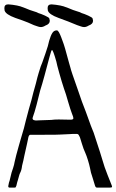

<svg xmlns="http://www.w3.org/2000/svg" viewBox="-33 -859 533 879"><path d="M6 -13Q6 -16 7 -18Q7 -20 8 -23Q9 -26 11 -32L20 -69Q22 -75 27 -90Q32 -105 34 -118Q39 -142 53 -191L61 -219Q80 -281 85 -306L99 -359Q109 -392 111 -401Q118 -431 131 -476L138 -504L144 -525Q154 -559 161 -574Q163 -580 175.5 -615.5Q188 -651 192 -672Q199 -696 206.5 -708Q214 -720 227 -720Q232 -720 237 -711Q242 -702 247 -689Q252 -676 254 -670Q262 -651 282 -575L290 -547Q291 -539 323 -449L342 -394L360 -347Q388 -268 396 -251Q431 -145 437 -123Q444 -97 459.5 -58Q475 -19 477 -14Q480 -7 480 -4Q480 0 469 0H413Q409 0 406.5 -1.5Q404 -3 402 -9Q398 -20 391 -45Q382 -70 379 -90Q376 -105 369.5 -126Q363 -147 358 -158Q349 -177 342 -201L333 -230Q328 -241 325.5 -243.5Q323 -246 317 -246Q296 -246 286 -245L243 -243Q235 -242 169 -242H108H106Q100 -242 97 -231L95 -221L91 -202Q89 -196 78 -144Q75 -127 68 -100Q66 -80 59 -67Q57 -64 54 -53Q51 -42 49 -35Q46 -27 42 -9Q41 -8 40 -4.5Q39 -1 37 -0.5Q35 0 31 0H11Q2 0 6 -13ZM202 -310Q214 -312 236 -312L290 -311Q303 -311 303 -318Q303 -323 296 -340Q290 -355 278 -396Q269 -429 260 -453Q250 -483 238.5 -524Q227 -565 225 -577Q210 -630 205 -630Q202 -630 195 -603L189 -581Q182 -554 171 -513.5Q160 -473 151 -445Q145 -419 134.5 -379.5Q124 -340 118 -325Q116 -319 116 -318Q116 -311 122.5 -309Q129 -307 135.5 -307.5Q142 -308 144 -308ZM122 -744Q94 -757 70 -765.5Q46 -774 37 -777Q-7 -793 -12 -811Q-13 -815 -13 -822Q-13 -839 5 -839L25 -837Q47 -834 60 -830L82 -822Q105 -812 121 -807.5Q137 -803 143 -799Q154 -796 173 -787.5Q192 -779 193 -774Q195 -766 195 -764Q195 -749 175 -742Q164 -735 154 -735Q147 -735 136.5 -739Q126 -743 122 -744ZM320 -744Q280 -761 235 -777Q191 -793 186 -811Q185 -815 185 -822Q185 -839 203 -839L223 -837Q245 -834 258 -830L280 -822Q303 -812 319 -807.5Q335 -803 341 -799Q352 -796 371 -787.5Q390 -779 391 -774Q393 -766 393 -764Q393 -749 373 -742Q362 -735 352 -735Q345 -735 334.5 -739Q324 -743 320 -744Z"/></svg>

Font: Barriecito
Style: Regular
Weight: 400
Designer: Pablo Cosgaya & Sergio Jiménez
Foundry: Pablo Cosgaya & Sergio Jiménez
Version: Version 1.001